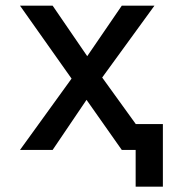

<svg xmlns="http://www.w3.org/2000/svg" viewBox="-20 -538 626 689"><path d="M466.8 131.8V0H417L290.5 -179.7L168.9 0H51.8L236.8 -255.9L51.8 -517.6H168.9L293 -336.4L417 -517.6H534.2L346.7 -259.8L467.3 -92.8H564.5V131.8Z"/></svg>

Font: CaskaydiaMono NF
Style: Regular
Weight: 400
Designer: Aaron Bell
Foundry: Saja Typeworks
Version: Version 2111.001; ttfautohint (v1.8.4);Nerd Fonts 3.1.1